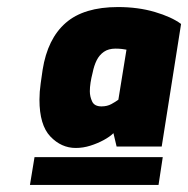

<svg xmlns="http://www.w3.org/2000/svg" viewBox="-20 -776 534 545"><path d="M65 -251 78 -330H442L430 -251ZM195 -356Q154 -356 123 -388.5Q92 -421 92 -493Q92 -515 95.5 -539.5Q99 -564 101 -578Q115 -666 166.5 -711Q218 -756 315 -756Q372 -756 419.5 -742Q467 -728 494 -708L439 -360H311L302 -398Q292 -388 274.5 -378.5Q257 -369 236.5 -362.5Q216 -356 195 -356ZM268 -474Q284 -474 296 -480.5Q308 -487 316 -493L339 -635Q335 -636 326 -637Q317 -638 308 -638Q288 -638 275 -629Q262 -620 254.5 -605Q247 -590 243 -570Q235 -539 235 -517Q235 -502 241.5 -488Q248 -474 268 -474Z"/></svg>

Font: Exo Thin ExtraBold
Style: Italic
Weight: 800
Italic angle: -9°
Version: Version 2.000